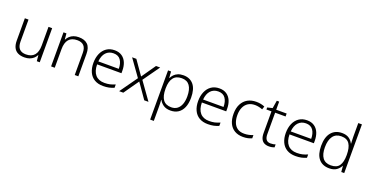

<svg xmlns="http://www.w3.org/2000/svg" viewBox="-35 -1670 5416 2816"><g transform="rotate(20 2673.0 -262.0)"><path d="M507 -532V0H461L452 -91H449Q435 -62 409.5 -39Q384 -16 349 -3Q314 10 268 10Q207 10 165 -11.5Q123 -33 102 -76Q81 -119 81 -184V-532H138V-189Q138 -113 172.5 -76Q207 -39 275 -39Q362 -39 406 -90Q450 -141 450 -242V-532Z M922 -542Q1013 -542 1061 -495.5Q1109 -449 1109 -348V0H1053V-344Q1053 -421 1018 -457Q983 -493 916 -493Q828 -493 784.5 -442Q741 -391 741 -290V0H684V-532H730L738 -440H742Q757 -470 782 -493Q807 -516 842 -529Q877 -542 922 -542Z M1482 -542Q1550 -542 1596 -510.5Q1642 -479 1665 -424Q1688 -369 1688 -298V-259H1308Q1309 -153 1358 -96.5Q1407 -40 1499 -40Q1548 -40 1585 -48.5Q1622 -57 1666 -76V-24Q1627 -7 1587.5 1.5Q1548 10 1497 10Q1417 10 1361.5 -23Q1306 -56 1277.5 -117.5Q1249 -179 1249 -262Q1249 -343 1276.5 -406.5Q1304 -470 1356 -506Q1408 -542 1482 -542ZM1481 -494Q1408 -494 1363 -445.5Q1318 -397 1310 -306H1629Q1629 -390 1593 -442Q1557 -494 1481 -494Z M1940 -273 1755 -532H1821L1975 -312L2128 -532H2193L2009 -273L2204 0H2138L1975 -234L1811 0H1746Z M2555 -542Q2657 -542 2714 -473.5Q2771 -405 2771 -269Q2771 -179 2744 -116.5Q2717 -54 2667.5 -22Q2618 10 2549 10Q2479 10 2436 -20.5Q2393 -51 2373 -92H2369Q2371 -67 2372 -37.5Q2373 -8 2373 17V236H2316V-532H2363L2370 -433H2373Q2387 -462 2410.5 -487Q2434 -512 2470 -527Q2506 -542 2555 -542ZM2547 -493Q2458 -493 2416 -437Q2374 -381 2373 -276V-266Q2373 -153 2414.5 -96Q2456 -39 2543 -39Q2598 -39 2635.5 -67Q2673 -95 2692.5 -146.5Q2712 -198 2712 -270Q2712 -378 2671 -435.5Q2630 -493 2547 -493Z M3117 -542Q3185 -542 3231 -510.5Q3277 -479 3300 -424Q3323 -369 3323 -298V-259H2943Q2944 -153 2993 -96.5Q3042 -40 3134 -40Q3183 -40 3220 -48.5Q3257 -57 3301 -76V-24Q3262 -7 3222.5 1.5Q3183 10 3132 10Q3052 10 2996.5 -23Q2941 -56 2912.5 -117.5Q2884 -179 2884 -262Q2884 -343 2911.5 -406.5Q2939 -470 2991 -506Q3043 -542 3117 -542ZM3116 -494Q3043 -494 2998 -445.5Q2953 -397 2945 -306H3264Q3264 -390 3228 -442Q3192 -494 3116 -494Z M3680 10Q3603 10 3548 -22.5Q3493 -55 3464.5 -116Q3436 -177 3436 -263Q3436 -353 3468.5 -415.5Q3501 -478 3558 -510Q3615 -542 3692 -542Q3730 -542 3764 -535Q3798 -528 3824 -516L3808 -467Q3781 -478 3750 -484.5Q3719 -491 3691 -491Q3628 -491 3584.5 -463.5Q3541 -436 3518 -385Q3495 -334 3495 -264Q3495 -198 3515 -147.5Q3535 -97 3575.5 -69Q3616 -41 3680 -41Q3720 -41 3754.5 -49Q3789 -57 3817 -69V-18Q3791 -6 3757.5 2Q3724 10 3680 10Z M4093 -39Q4116 -39 4136 -42.5Q4156 -46 4170 -51V-5Q4155 1 4133 5.5Q4111 10 4086 10Q4042 10 4011 -6.5Q3980 -23 3963.5 -58Q3947 -93 3947 -148V-486H3868V-518L3947 -537L3967 -659H4004V-532H4167V-486H4004V-151Q4004 -96 4025.5 -67.5Q4047 -39 4093 -39Z M4485 -542Q4553 -542 4599 -510.5Q4645 -479 4668 -424Q4691 -369 4691 -298V-259H4311Q4312 -153 4361 -96.5Q4410 -40 4502 -40Q4551 -40 4588 -48.5Q4625 -57 4669 -76V-24Q4630 -7 4590.5 1.5Q4551 10 4500 10Q4420 10 4364.5 -23Q4309 -56 4280.5 -117.5Q4252 -179 4252 -262Q4252 -343 4279.5 -406.5Q4307 -470 4359 -506Q4411 -542 4485 -542ZM4484 -494Q4411 -494 4366 -445.5Q4321 -397 4313 -306H4632Q4632 -390 4596 -442Q4560 -494 4484 -494Z M5026 10Q4919 10 4861.5 -59Q4804 -128 4804 -261Q4804 -398 4864.5 -470Q4925 -542 5031 -542Q5098 -542 5140 -513Q5182 -484 5202 -441H5206Q5205 -464 5203.5 -493Q5202 -522 5202 -545V-760H5259V0H5213L5205 -93H5202Q5181 -51 5139 -20.5Q5097 10 5026 10ZM5033 -39Q5126 -39 5164.5 -95Q5203 -151 5203 -257V-266Q5203 -376 5164.5 -434.5Q5126 -493 5037 -493Q4952 -493 4907.5 -432.5Q4863 -372 4863 -260Q4863 -152 4905 -95.5Q4947 -39 5033 -39Z"/></g></svg>

Font: Noto Sans Cham Light
Style: Regular
Weight: 300
Version: Version 2.002